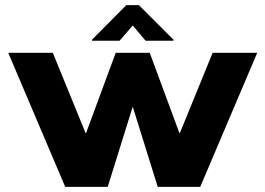

<svg xmlns="http://www.w3.org/2000/svg" viewBox="-20 -725 1030 745"><path d="M185 -520 312 -209H314L429 -520H561L676 -209H678L805 -520H978L757 0H592L496 -308H494L398 0H233L12 -520ZM545 -567 496 -625H494L444 -567H337V-571L470 -705H519L653 -571V-567Z"/></svg>

Font: Non Bureau Extended
Style: Bold
Weight: 700
Width: 7
Designer: Jona Saucedo
Foundry: Non Foundry
Version: Version 1.000; ttfautohint (v1.8.4)